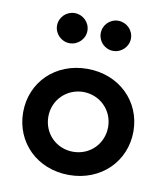

<svg xmlns="http://www.w3.org/2000/svg" viewBox="-75 -692 658 763"><g transform="rotate(10 254.5 -310.0)"><path d="M165.5 -507.8C199.2 -507.8 227.1 -535.2 227.1 -568.4C227.1 -602.5 199.2 -629.4 165.5 -629.4C132.3 -629.4 104.5 -602.5 104.5 -568.4C104.5 -535.2 132.3 -507.8 165.5 -507.8ZM341.3 -507.8C375 -507.8 402.8 -535.2 402.8 -568.4C402.8 -602.5 375 -629.4 341.3 -629.4C308.1 -629.4 280.8 -602.5 280.8 -568.4C280.8 -535.2 308.1 -507.8 341.3 -507.8ZM253.9 8.3C382.8 8.3 476.6 -85 476.6 -206.1C476.6 -327.1 382.8 -419.9 253.9 -419.9C124.5 -419.9 31.7 -327.1 31.7 -206.1C31.7 -85 124.5 8.3 253.9 8.3ZM253.9 -85.4C186 -85.4 133.3 -138.2 133.3 -206.1C133.3 -273.4 186 -326.2 253.9 -326.7C321.8 -326.2 374.5 -273.4 374.5 -206.1C374.5 -138.2 321.8 -85.4 253.9 -85.4Z"/></g></svg>

Font: Now SemiBold
Style: Regular
Weight: 600
Designer: Alfredo Marco Pradil
Foundry: Alfredo Marco Pradil
Version: Version 1.200;hotconv 1.0.109;makeotfexe 2.5.65596